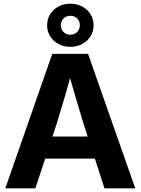

<svg xmlns="http://www.w3.org/2000/svg" viewBox="-20 -1019 761 1039"><path d="M8.8 0 262.7 -727.5H456.5L711.9 0H545.4L430.7 -353.5Q409.7 -422.9 387.5 -498.3Q365.2 -573.7 339.8 -668H379.4Q353.5 -573.7 331.5 -498Q309.6 -422.4 288.1 -353.5L171.4 0ZM169.4 -160.6V-280.3H551.3V-160.6ZM360.8 -765.6Q324.7 -765.6 296.1 -781Q267.6 -796.4 251.2 -822.8Q234.9 -849.1 234.9 -882.3Q234.9 -915.5 251.2 -941.9Q267.6 -968.3 295.9 -983.6Q324.2 -999 360.4 -999Q397 -999 425.3 -983.6Q453.6 -968.3 470 -941.9Q486.3 -915.5 486.3 -882.3Q486.3 -849.1 470 -822.8Q453.6 -796.4 425.3 -781Q397 -765.6 360.8 -765.6ZM360.8 -831.1Q382.8 -831.1 397.5 -845.7Q412.1 -860.4 412.1 -882.3Q412.1 -904.3 397.7 -918.9Q383.3 -933.6 360.4 -933.6Q338.4 -933.6 323.7 -918.9Q309.1 -904.3 309.1 -882.3Q309.1 -860.4 323.7 -845.7Q338.4 -831.1 360.8 -831.1Z"/></svg>

Font: Inter 28pt
Style: Bold
Weight: 700
Designer: Rasmus Andersson
Foundry: rsms
Version: Version 4.001;git-66647c0bb